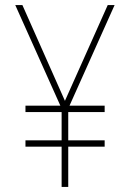

<svg xmlns="http://www.w3.org/2000/svg" viewBox="-20 -734 511 754"><path d="M235 -338 68 -714H40L217 -319H80V-294H222V-183H80V-158H222V0H248V-158H391V-183H248V-294H391V-319H253L430 -714H403Z"/></svg>

Font: Noto Sans Oriya Cond Thin
Style: Regular
Weight: 100
Width: 3
Designer: Amélie Bonet and Sol Matas
Foundry: Google LLC
Version: Version 2.006